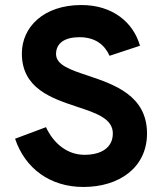

<svg xmlns="http://www.w3.org/2000/svg" viewBox="-20 -732 655 764"><path d="M312 12C454 12 565 -65 565 -201C565 -352 434 -396 330 -431C261 -454 203 -473 203 -517C203 -560 237 -584 296 -584C361 -584 397 -552 416 -510L537 -550C511 -642 429 -712 304 -712C153 -712 67 -624 67 -519C67 -380 185 -341 287 -307C363 -282 429 -260 429 -201C429 -145 384 -116 316 -116C248 -116 193 -161 163 -226L40 -180C80 -61 180 12 312 12Z"/></svg>

Font: Overpass ExtraBold
Style: Regular
Weight: 800
Designer: Delve Withrington, Thomas Jockin
Foundry: Delve Fonts
Version: Version 3.000;DELV;Overpass